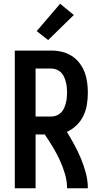

<svg xmlns="http://www.w3.org/2000/svg" viewBox="-20 -1005 540 1025"><path d="M59 0V-735H255Q283 -735 310.5 -728.5Q338 -722 362 -707Q386 -692 403.5 -669.5Q421 -647 431 -621Q441 -595 445 -567Q449 -539 449 -511Q449 -479 444 -447.5Q439 -416 425.5 -387.5Q412 -359 389 -336.5Q366 -314 337 -301Q358 -267 377.5 -231Q397 -195 412.5 -157.5Q428 -120 438.5 -80.5Q449 -41 449 0H338Q338 -39 326.5 -77.5Q315 -116 298.5 -151.5Q282 -187 261.5 -221Q241 -255 219 -287H170V0ZM170 -383H255Q269 -383 282.5 -388.5Q296 -394 306 -404Q316 -414 322 -427.5Q328 -441 331.5 -454.5Q335 -468 336.5 -482.5Q338 -497 338 -511Q338 -525 336.5 -539.5Q335 -554 331.5 -567.5Q328 -581 322 -594.5Q316 -608 306 -618Q296 -628 282.5 -633.5Q269 -639 255 -639H170ZM237 -791 176 -839 301 -985 374 -925Z"/></svg>

Font: Iosevka Term Curly
Style: Bold
Weight: 700
Designer: Belleve Invis
Foundry: Belleve Invis
Version: Version 32.3.0